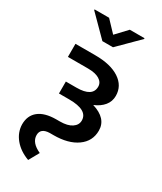

<svg xmlns="http://www.w3.org/2000/svg" viewBox="-239 -849 970 1148"><g transform="rotate(30 246.0 -274.5)"><path d="M306.6 -374Q306.6 -304.2 196.3 -304.2H123.5V-221.7H194.3Q322.8 -221.7 322.8 -149.4Q322.8 -118.7 293.7 -99.1Q264.6 -79.6 211.9 -79.6H186Q107.4 -79.1 66.2 -46.1Q24.9 -13.2 24.9 47.9Q25.9 102.5 62.5 147Q99.1 191.4 162.6 214.8L202.1 144Q131.8 112.3 131.8 60.1Q131.8 12.2 193.4 10.3H219.7Q321.3 10.3 381.3 -32.5Q441.4 -75.2 441.4 -148.4Q441.4 -232.4 335.4 -264.6Q377.9 -282.2 401.6 -311.3Q425.3 -340.3 425.3 -378.9Q425.3 -447.8 364.7 -488Q304.2 -528.3 196.8 -528.3H60.5V-438H199.2Q250.5 -438 278.6 -420.7Q306.6 -403.3 306.6 -374ZM228.5 -688 156.7 -763.7H56.6V-758.8L191.9 -622.6H265.1L401.4 -758.3V-763.7H299.8Z"/></g></svg>

Font: FAU Chimera Medium
Style: Regular
Weight: 500
Version: Version 1.002;hotconv 1.0.117;makeotfexe 2.5.65602